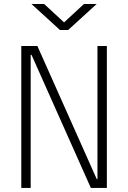

<svg xmlns="http://www.w3.org/2000/svg" viewBox="-20 -918 626 938"><path d="M423.8 0H502V-693.4H456.1V-43H452.6L162.6 -693.4H84V0H129.9V-650.4H133.8ZM272.9 -771.5H313L452.1 -898.4H390.1L293 -808.6L195.8 -898.4H133.8Z"/></svg>

Font: Cascadia Mono PL ExtraLight
Style: Regular
Weight: 200
Monospace: yes
Designer: Aaron Bell
Foundry: Saja Typeworks
Version: Version 2404.023